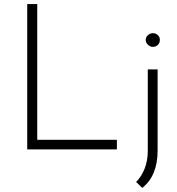

<svg xmlns="http://www.w3.org/2000/svg" viewBox="-20 -730 867 938"><path d="M113 -710H162V-47H551V0H113ZM675 188 645 159Q671 133 686.5 94Q702 55 702 6V-391H750V5Q750 129 675 188ZM692 -535Q692 -549 703 -558.5Q714 -568 727 -568Q741 -568 751 -558.5Q761 -549 761 -535Q761 -520 751 -510.5Q741 -501 727 -501Q714 -501 703 -511Q692 -521 692 -535Z"/></svg>

Font: Synthetic Light
Style: Regular
Weight: 300
Designer: Santiago Orozco
Foundry: Typemade
Version: Version 2.000; ttfautohint (v1.8.4.7-5d5b)